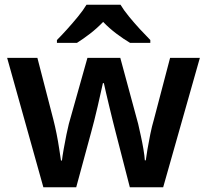

<svg xmlns="http://www.w3.org/2000/svg" viewBox="-20 -786 870 806"><path d="M465 -233Q460 -252 453 -280.5Q446 -309 438.5 -340Q431 -371 425 -397Q419 -423 416 -437H412Q409 -423 403 -397Q397 -371 390 -339.5Q383 -308 375.5 -279.5Q368 -251 363 -232L300 0H162L10 -543H137L204 -284Q211 -257 217.5 -224.5Q224 -192 228.5 -161.5Q233 -131 236 -112H240Q242 -130 247.5 -161Q253 -192 259 -221.5Q265 -251 269 -266L347 -543H485L560 -266Q564 -248 570.5 -219Q577 -190 582 -160.5Q587 -131 588 -113H592Q594 -129 599 -159Q604 -189 611 -223Q618 -257 626 -284L694 -543H819L665 0H525ZM486 -766Q499 -744 521.5 -716.5Q544 -689 568 -663Q592 -637 611 -618V-606H526Q499 -622 469 -644.5Q439 -667 413 -694Q387 -667 358.5 -645Q330 -623 303 -606H219V-618Q238 -637 261.5 -663Q285 -689 307.5 -716.5Q330 -744 343 -766Z"/></svg>

Font: Noto Sans Gujarati UI SemiBold
Style: Regular
Weight: 600
Designer: Jelle Bosma - Monotype Design Team, Universal Thirst
Foundry: Monotype Imaging Inc.
Version: Version 2.106; ttfautohint (v1.8.4.7-5d5b)